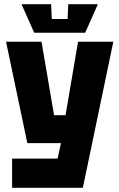

<svg xmlns="http://www.w3.org/2000/svg" viewBox="-20 -760 572 920"><path d="M38 140V0H256L272 -74H111L9 -560H179L239 -208H294L354 -560H523L377 140ZM307 -740H449L388 -603H144L83 -740H225L228 -669H304Z"/></svg>

Font: Tektur SemiCondensed
Style: Bold
Weight: 700
Width: 4
Designer: Adam Jagosz
Foundry: Adam Jagosz
Version: Version 1.005;gftools[0.9.30]